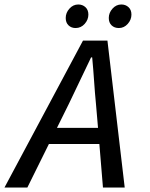

<svg xmlns="http://www.w3.org/2000/svg" viewBox="-48 -836 668 856"><path d="M259 -373 206 -266H389L380 -371Q375 -422 371.5 -474.5Q368 -527 363 -580H358Q332 -527 308.5 -476.5Q285 -426 259 -373ZM-28 0 322 -655H431L508 0H411L395 -194H170L74 0ZM289 -711Q270 -711 257.5 -723Q245 -735 245 -756Q245 -779 261.5 -797.5Q278 -816 301 -816Q320 -816 333 -804Q346 -792 346 -771Q346 -748 329.5 -729.5Q313 -711 289 -711ZM482 -711Q462 -711 449.5 -723Q437 -735 437 -756Q437 -779 453.5 -797.5Q470 -816 493 -816Q512 -816 525 -804Q538 -792 538 -771Q538 -748 521.5 -729.5Q505 -711 482 -711Z"/></svg>

Font: Source Code Pro Medium
Style: Italic
Weight: 500
Italic angle: -11°
Monospace: yes
Designer: Paul D. Hunt, Teo Tuominen
Foundry: Adobe Systems Incorporated
Version: Version 1.050;PS 1.000;hotconv 16.6.51;makeotf.lib2.5.65220